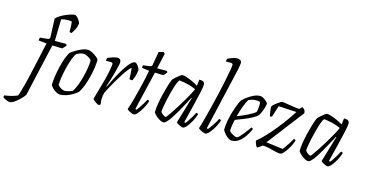

<svg xmlns="http://www.w3.org/2000/svg" viewBox="-242 -1249 3605 1898"><g transform="rotate(15 1560.5 -300.0)"><path d="M-73 200Q-82 200 -97 195Q-112 190 -126 182.5Q-140 175 -146 168Q-144 154 -139 149Q-69 141 -9 115Q-4 105 6 71.5Q16 38 27.5 -6Q39 -50 49.5 -94Q60 -138 66 -169Q81 -237 97 -307Q113 -377 129 -454L46 -463Q46 -482 52 -493L129 -501Q141 -503 145 -507.5Q149 -512 151 -524L143 -713Q158 -730 183.5 -746Q209 -762 237.5 -774Q266 -786 290 -793Q314 -800 326 -800Q340 -800 354 -785Q368 -770 378 -752.5Q388 -735 389 -726Q384 -692 370.5 -666Q357 -640 342 -618Q324 -618 319 -626Q320 -648 319 -677Q318 -706 314 -729Q305 -731 292.5 -731.5Q280 -732 270 -732Q253 -732 237.5 -729.5Q222 -727 207 -722L202 -500H318L327 -487Q320 -477 309.5 -465Q299 -453 291 -447L190 -450L68 87Q62 98 45.5 116.5Q29 135 7 154.5Q-15 174 -36.5 187Q-58 200 -73 200Z M389 0Q370 0 348.5 -12Q327 -24 310 -41Q293 -58 286 -72Q286 -108 293 -157.5Q300 -207 312.5 -259.5Q325 -312 341 -356Q357 -400 375 -424Q392 -438 421 -456Q450 -474 482.5 -487Q515 -500 543 -500Q559 -500 585 -487Q611 -474 632.5 -457Q654 -440 658 -426Q658 -391 651 -343Q644 -295 631 -245Q618 -195 601.5 -151.5Q585 -108 566 -79Q546 -59 515.5 -41Q485 -23 452 -11.5Q419 0 389 0ZM423 -48Q432 -48 447.5 -51Q463 -54 478 -59.5Q493 -65 501 -69Q519 -93 536 -136Q553 -179 566 -229Q579 -279 586.5 -326Q594 -373 594 -403Q590 -414 574 -425Q558 -436 539.5 -443.5Q521 -451 509 -451Q494 -451 474.5 -444Q455 -437 440 -428Q423 -407 407 -364.5Q391 -322 378.5 -270.5Q366 -219 358.5 -171Q351 -123 351 -90Q365 -71 387 -59.5Q409 -48 423 -48Z M787 0Q779 0 764 -8.5Q749 -17 735.5 -28Q722 -39 720 -46Q723 -59 732 -90.5Q741 -122 753.5 -166Q766 -210 780 -259Q789 -292 796 -327.5Q803 -363 807.5 -390Q812 -417 812 -424Q812 -441 790 -441H741Q741 -458 746 -471Q773 -483 799.5 -491.5Q826 -500 845 -500Q861 -500 871 -491Q881 -482 881 -461Q881 -451 874 -421Q867 -391 856.5 -351.5Q846 -312 833.5 -271.5Q821 -231 810 -199L814 -195Q830 -230 850.5 -271Q871 -312 894 -352Q917 -392 940 -425.5Q963 -459 984.5 -479.5Q1006 -500 1023 -500Q1034 -500 1045.5 -487.5Q1057 -475 1065.5 -459.5Q1074 -444 1075 -437Q1072 -401 1063 -372.5Q1054 -344 1043 -322Q1025 -321 1012 -326Q1012 -335 1011 -356.5Q1010 -378 1008.5 -401.5Q1007 -425 1004 -439Q992 -432 973 -408Q954 -384 931.5 -349.5Q909 -315 885.5 -275.5Q862 -236 841.5 -198Q821 -160 807 -131Q797 -98 797 -60Q797 -48 798.5 -36Q800 -24 802 -13Q800 -10 797 -6.5Q794 -3 787 0Z M1143 0Q1134 0 1118 -6.5Q1102 -13 1088 -21.5Q1074 -30 1072 -36Q1088 -81 1104.5 -140.5Q1121 -200 1136 -261Q1151 -322 1162 -374Q1173 -426 1178 -456L1103 -466Q1103 -475 1104 -482.5Q1105 -490 1107 -493L1172 -501Q1183 -503 1189.5 -506.5Q1196 -510 1198 -524L1221 -659Q1232 -663 1246 -666.5Q1260 -670 1271 -672L1284 -656L1249 -500H1348L1357 -488Q1343 -464 1324 -450L1239 -453L1145 -57L1155 -50Q1164 -58 1179.5 -80Q1195 -102 1210.5 -128Q1226 -154 1237 -175Q1251 -175 1257 -164Q1251 -143 1237.5 -115Q1224 -87 1207 -61Q1190 -35 1173.5 -17.5Q1157 0 1143 0Z M1446 0Q1432 0 1414 -9Q1396 -18 1380 -31Q1364 -44 1353 -56.5Q1342 -69 1340 -75Q1340 -113 1347.5 -159.5Q1355 -206 1366 -252.5Q1377 -299 1388.5 -338.5Q1400 -378 1409.5 -403.5Q1419 -429 1423 -433Q1430 -441 1447.5 -457Q1465 -473 1483 -486.5Q1501 -500 1510 -500Q1525 -500 1553 -491Q1581 -482 1613 -467.5Q1645 -453 1673 -435L1681 -500Q1711 -500 1724 -491Q1737 -482 1737 -461Q1737 -441 1725 -383.5Q1713 -326 1692 -242Q1671 -158 1646 -57L1657 -50Q1666 -58 1681 -80Q1696 -102 1711.5 -128Q1727 -154 1737 -175Q1752 -175 1757 -164Q1751 -143 1738 -115Q1725 -87 1708.5 -61Q1692 -35 1675 -17.5Q1658 0 1645 0Q1636 0 1620.5 -6.5Q1605 -13 1592 -21.5Q1579 -30 1576 -36L1627 -206Q1637 -242 1645 -269Q1653 -296 1656 -301L1651 -304Q1633 -270 1611 -229Q1589 -188 1566 -147.5Q1543 -107 1521 -73.5Q1499 -40 1479.5 -20Q1460 0 1446 0ZM1454 -57Q1458 -57 1472.5 -76.5Q1487 -96 1508 -127.5Q1529 -159 1553 -197.5Q1577 -236 1599.5 -274.5Q1622 -313 1639.5 -345.5Q1657 -378 1665 -397Q1628 -415 1583.5 -426Q1539 -437 1493 -442Q1481 -429 1468.5 -394.5Q1456 -360 1444 -315.5Q1432 -271 1422 -226Q1412 -181 1406.5 -146.5Q1401 -112 1401 -98Q1408 -83 1426.5 -70Q1445 -57 1454 -57Z M1876 0Q1867 0 1850 -6.5Q1833 -13 1819 -21.5Q1805 -30 1802 -36Q1809 -57 1820 -96.5Q1831 -136 1844 -185Q1857 -234 1869 -284Q1886 -351 1902 -422Q1918 -493 1931 -556Q1944 -619 1952 -664.5Q1960 -710 1960 -725Q1960 -741 1940 -741H1888Q1888 -758 1894 -771Q1920 -783 1946 -791.5Q1972 -800 1991 -800Q2007 -800 2021 -791.5Q2035 -783 2035 -764Q2035 -760 2032 -738.5Q2029 -717 2024 -693L1877 -57L1888 -50Q1897 -58 1912.5 -80Q1928 -102 1944.5 -128Q1961 -154 1971 -175Q1986 -175 1992 -164Q1986 -143 1972 -115Q1958 -87 1941 -61Q1924 -35 1906.5 -17.5Q1889 0 1876 0Z M2142 0Q2128 0 2110 -12Q2092 -24 2074.5 -43.5Q2057 -63 2046 -84Q2046 -128 2055 -177Q2064 -226 2078 -272Q2092 -318 2106 -353.5Q2120 -389 2131 -406Q2143 -420 2172 -442.5Q2201 -465 2237 -482.5Q2273 -500 2307 -500Q2320 -500 2339 -489Q2358 -478 2372.5 -464Q2387 -450 2388 -441Q2384 -408 2369.5 -371Q2355 -334 2342 -314Q2324 -296 2289 -277Q2254 -258 2209.5 -240Q2165 -222 2122 -206Q2106 -139 2105 -90Q2111 -80 2125.5 -70Q2140 -60 2156 -52.5Q2172 -45 2184 -45Q2194 -45 2211.5 -63Q2229 -81 2248.5 -105.5Q2268 -130 2282.5 -150.5Q2297 -171 2301 -176Q2313 -175 2319 -164Q2308 -139 2291.5 -110.5Q2275 -82 2253.5 -57Q2232 -32 2204.5 -16Q2177 0 2142 0ZM2131 -247Q2165 -259 2199.5 -274.5Q2234 -290 2263.5 -306.5Q2293 -323 2311 -337Q2313 -344 2315 -353Q2317 -362 2317 -369Q2320 -390 2320.5 -410Q2321 -430 2316 -443Q2305 -446 2295.5 -447Q2286 -448 2277 -448Q2254 -448 2235.5 -442.5Q2217 -437 2201 -430Q2184 -404 2165 -354Q2146 -304 2131 -247Z M2406 0Q2401 0 2394.5 -12Q2388 -24 2383 -39Q2378 -54 2378 -63Q2421 -98 2466 -146.5Q2511 -195 2553.5 -248Q2596 -301 2631.5 -351Q2667 -401 2691 -439L2506 -449L2470 -334Q2464 -329 2449 -329Q2444 -346 2440 -373Q2436 -400 2436 -427Q2439 -435 2452 -447Q2465 -459 2481.5 -471Q2498 -483 2512 -491.5Q2526 -500 2531 -500Q2538 -500 2561 -496Q2584 -492 2613.5 -487.5Q2643 -483 2669 -479Q2695 -475 2706 -475Q2710 -475 2716 -481.5Q2722 -488 2728 -494Q2734 -500 2736 -500Q2741 -500 2755 -486.5Q2769 -473 2769 -447L2482 -73L2653 -51Q2660 -59 2675.5 -80Q2691 -101 2707.5 -127Q2724 -153 2735 -175Q2750 -175 2755 -164Q2750 -145 2737 -117.5Q2724 -90 2706.5 -63Q2689 -36 2671.5 -18Q2654 0 2640 0Q2621 0 2588.5 -8Q2556 -16 2520.5 -24.5Q2485 -33 2456 -33Q2442 -23 2426 -11.5Q2410 0 2406 0Z M2927 0Q2913 0 2895 -9Q2877 -18 2861 -31Q2845 -44 2834 -56.5Q2823 -69 2821 -75Q2821 -113 2828.5 -159.5Q2836 -206 2847 -252.5Q2858 -299 2869.5 -338.5Q2881 -378 2890.5 -403.5Q2900 -429 2904 -433Q2911 -441 2928.5 -457Q2946 -473 2964 -486.5Q2982 -500 2991 -500Q3006 -500 3034 -491Q3062 -482 3094 -467.5Q3126 -453 3154 -435L3162 -500Q3192 -500 3205 -491Q3218 -482 3218 -461Q3218 -441 3206 -383.5Q3194 -326 3173 -242Q3152 -158 3127 -57L3138 -50Q3147 -58 3162 -80Q3177 -102 3192.5 -128Q3208 -154 3218 -175Q3233 -175 3238 -164Q3232 -143 3219 -115Q3206 -87 3189.5 -61Q3173 -35 3156 -17.5Q3139 0 3126 0Q3117 0 3101.5 -6.5Q3086 -13 3073 -21.5Q3060 -30 3057 -36L3108 -206Q3118 -242 3126 -269Q3134 -296 3137 -301L3132 -304Q3114 -270 3092 -229Q3070 -188 3047 -147.5Q3024 -107 3002 -73.5Q2980 -40 2960.5 -20Q2941 0 2927 0ZM2935 -57Q2939 -57 2953.5 -76.5Q2968 -96 2989 -127.5Q3010 -159 3034 -197.5Q3058 -236 3080.5 -274.5Q3103 -313 3120.5 -345.5Q3138 -378 3146 -397Q3109 -415 3064.5 -426Q3020 -437 2974 -442Q2962 -429 2949.5 -394.5Q2937 -360 2925 -315.5Q2913 -271 2903 -226Q2893 -181 2887.5 -146.5Q2882 -112 2882 -98Q2889 -83 2907.5 -70Q2926 -57 2935 -57Z"/></g></svg>

Font: Texturina 72pt 72pt ExtraLight
Style: Italic
Weight: 200
Italic angle: -11°
Designer: Guillermo Torres Carreño
Foundry: Omnibus-Type
Version: Version 1.002; ttfautohint (v1.8.3)